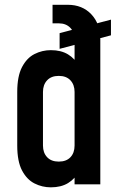

<svg xmlns="http://www.w3.org/2000/svg" viewBox="-20 -770 502 802"><path d="M263 -750Q324 -750 361.5 -710.2Q399 -670.5 399 -605.5V0H291.5V-79.5L310 -55Q293.5 -23 264.2 -5.2Q235 12.5 192.5 12.5Q156 12.5 124 -3.8Q92 -20 72 -58Q52 -96 52 -162V-386Q52 -451.5 72 -489.8Q92 -528 124 -544.2Q156 -560.5 192.5 -560.5Q235 -560.5 264.2 -542.8Q293.5 -525 310 -493L291.5 -468V-605.5Q291.5 -635.5 273.5 -654Q255.5 -672.5 225.5 -672.5H199.5V-750ZM225.5 -95Q257 -95 274.2 -113.2Q291.5 -131.5 291.5 -162V-386Q291.5 -416 274.2 -434.5Q257 -453 225.5 -453Q194 -453 176.8 -434.5Q159.5 -416 159.5 -386V-162Q159.5 -132 176.8 -113.5Q194 -95 225.5 -95ZM229 -566V-631.5L443.5 -688V-622.5Z"/></svg>

Font: Mohave SemiBold
Style: Regular
Weight: 600
Designer: Gumpita Rahayu
Foundry: Tokotype
Version: Version 2.003